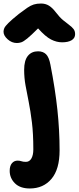

<svg xmlns="http://www.w3.org/2000/svg" viewBox="-90 -809 446 1089"><path d="M79 260Q24 260 -5.5 230.5Q-35 201 -35 160Q-35 132 -22.5 117Q-10 102 10 102Q22 102 31.5 105.5Q41 109 57 109Q77 109 88 90Q99 71 99 38Q99 -51 91 -115.5Q83 -180 73 -230Q63 -280 55 -323.5Q47 -367 47 -413Q47 -466 68 -492Q89 -518 126 -518Q154 -518 171 -501.5Q188 -485 196 -442Q223 -304 235.5 -187Q248 -70 248 44Q248 151 202 205.5Q156 260 79 260ZM6 -565Q-23 -565 -46.5 -586Q-70 -607 -70 -629Q-70 -639 -65.5 -649.5Q-61 -660 -42.5 -678.5Q-24 -697 17 -730Q46 -752 65 -765Q84 -778 101.5 -783.5Q119 -789 143 -789Q168 -789 187.5 -777Q207 -765 226 -740Q248 -711 268 -694.5Q288 -678 303 -667Q318 -656 327 -644.5Q336 -633 336 -615Q336 -593 316.5 -581Q297 -569 262 -569Q231 -569 199.5 -585Q168 -601 126 -648Q86 -608 64.5 -590.5Q43 -573 30.5 -569Q18 -565 6 -565Z"/></svg>

Font: Shantell Sans Normal
Style: Bold
Weight: 700
Designer: Stephen Nixon, Anya Danilova, Shantell Martin
Foundry: Arrow Type
Version: Version 1.009;[a7da0bfa3]